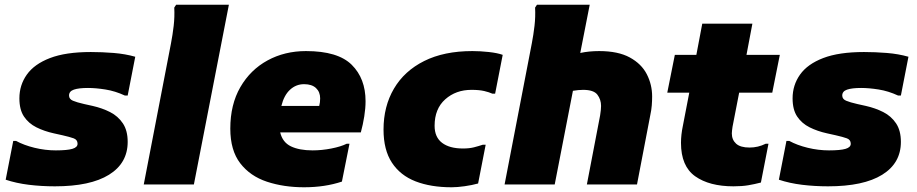

<svg xmlns="http://www.w3.org/2000/svg" viewBox="-20 -780 3878 812"><path d="M36 -184H48Q81 -166 126 -155Q171 -144 216 -144Q264 -144 286 -150.5Q308 -157 308 -172Q308 -189 291.5 -195Q275 -201 244 -208L208 -216Q167 -225 134 -241.5Q101 -258 81.5 -287Q62 -316 62 -364Q62 -420 93.5 -464.5Q125 -509 191.5 -534.5Q258 -560 364 -560Q412 -560 461 -556Q510 -552 552 -540L520 -376H508Q467 -395 426 -401.5Q385 -408 352 -408Q313 -408 292.5 -401Q272 -394 272 -376Q272 -361 288.5 -354Q305 -347 336 -340L372 -332Q412 -323 445.5 -306Q479 -289 499.5 -258.5Q520 -228 520 -180Q520 -90 441 -41Q362 8 212 8Q155 8 102 1.5Q49 -5 4 -20Z M588 0 703 -596Q710 -632 714.5 -670.5Q719 -709 717 -748L725 -760H948L800 0Z M1266 12Q1180 12 1109 -11.5Q1038 -35 996 -89.5Q954 -144 954 -236Q954 -338 996.5 -411.5Q1039 -485 1111.5 -524.5Q1184 -564 1274 -564Q1409 -564 1467.5 -506Q1526 -448 1526 -352Q1526 -322 1520.5 -287.5Q1515 -253 1506 -220H1165Q1175 -178 1210.5 -161Q1246 -144 1302 -144Q1341 -144 1381.5 -152Q1422 -160 1446 -172H1458L1426 -12Q1354 12 1266 12ZM1266 -424Q1232 -424 1206.5 -400.5Q1181 -377 1170 -332H1330Q1332 -340 1333 -347.5Q1334 -355 1334 -364Q1334 -391 1316.5 -407.5Q1299 -424 1266 -424Z M1602 -232Q1602 -330 1646 -405Q1690 -480 1774 -522Q1858 -564 1978 -564Q2011 -564 2047.5 -560Q2084 -556 2106 -548L2074 -384H2062Q2049 -390 2028 -395Q2007 -400 1974 -400Q1908 -400 1863 -360Q1818 -320 1818 -248Q1818 -200 1849.5 -176Q1881 -152 1938 -152Q1965 -152 1984.5 -157Q2004 -162 2022 -168H2034L2002 -4Q1977 3 1945.5 7.5Q1914 12 1890 12Q1802 12 1737.5 -13Q1673 -38 1637.5 -92Q1602 -146 1602 -232Z M2326 0H2114L2229 -596Q2236 -632 2240.5 -670.5Q2245 -709 2243 -748L2251 -760H2474L2434 -556Q2471 -564 2514 -564Q2594 -564 2643.5 -537Q2693 -510 2715.5 -466Q2738 -422 2738 -372Q2738 -354 2736.5 -334.5Q2735 -315 2730 -292L2674 0H2462L2518 -292Q2520 -304 2521 -314.5Q2522 -325 2522 -332Q2522 -359 2506.5 -379.5Q2491 -400 2446 -400Q2427 -400 2403 -396Z M3082 8Q2980 8 2920 -34.5Q2860 -77 2860 -176Q2860 -193 2862 -211Q2864 -229 2868 -248L2895 -388H2802L2834 -548H2925L2950 -680H3162L3137 -548H3278L3246 -388H3106L3078 -244Q3077 -237 3076 -229Q3075 -221 3075 -216Q3075 -189 3093 -172.5Q3111 -156 3150 -156Q3186 -156 3218 -172H3230L3198 -8Q3171 -1 3144.5 3.5Q3118 8 3082 8Z M3306 -184H3318Q3351 -166 3396 -155Q3441 -144 3486 -144Q3534 -144 3556 -150.5Q3578 -157 3578 -172Q3578 -189 3561.5 -195Q3545 -201 3514 -208L3478 -216Q3437 -225 3404 -241.5Q3371 -258 3351.5 -287Q3332 -316 3332 -364Q3332 -420 3363.5 -464.5Q3395 -509 3461.5 -534.5Q3528 -560 3634 -560Q3682 -560 3731 -556Q3780 -552 3822 -540L3790 -376H3778Q3737 -395 3696 -401.5Q3655 -408 3622 -408Q3583 -408 3562.5 -401Q3542 -394 3542 -376Q3542 -361 3558.5 -354Q3575 -347 3606 -340L3642 -332Q3682 -323 3715.5 -306Q3749 -289 3769.5 -258.5Q3790 -228 3790 -180Q3790 -90 3711 -41Q3632 8 3482 8Q3425 8 3372 1.5Q3319 -5 3274 -20Z"/></svg>

Font: Kufam Black
Style: Italic
Weight: 900
Italic angle: -11°
Designer: Artur Schmal
Foundry: Original Type
Version: Version 1.301; ttfautohint (v1.8.3)